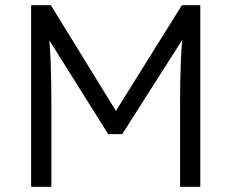

<svg xmlns="http://www.w3.org/2000/svg" viewBox="-20 -720 892 740"><path d="M100 0V-700H176L445 -263L409 -264L681 -700H752V0H674V-320Q674 -410 677 -482Q680 -554 688 -625L702 -597L451 -203H397L153 -592L164 -625Q172 -558 175 -487.5Q178 -417 178 -320V0Z"/></svg>

Font: Our Lexend Light
Style: Regular
Weight: 300
Designer: Bonnie Shaver-Troup, Thomas Jockin
Foundry: Lexend
Version: Version 1.007